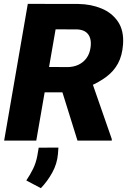

<svg xmlns="http://www.w3.org/2000/svg" viewBox="-20 -731 673 998"><path d="M124.5 -710.9 387.7 -710.4Q452.6 -709.5 507.3 -687Q562 -664.6 593.3 -618.4Q624.5 -572.3 619.6 -500.5Q615.2 -441.4 593.3 -401.1Q571.3 -360.8 533.7 -332.5Q496.1 -304.2 445.3 -282.2L384.8 -251H148.4L170.9 -383.3L331.5 -382.3Q363.8 -382.8 388.9 -395Q414.1 -407.2 430.2 -429.7Q446.3 -452.1 450.7 -484.4Q454.6 -510.7 448.7 -531.5Q442.9 -552.2 426.3 -564.5Q409.7 -576.7 382.3 -578.1L269 -578.6L168.5 0H1.5ZM382.8 0 284.7 -314.5 454.1 -315.4 561 -8.3V0ZM283.7 36.1 281.2 69.8Q276.9 120.1 252 165.5Q227.1 210.9 192.4 247.1L116.7 207Q137.2 176.8 152.1 146.2Q167 115.7 173.8 79.6L181.2 36.6Z"/></svg>

Font: Roboto Black
Style: Italic
Weight: 900
Italic angle: -12°
Designer: Christian Robertson
Foundry: Google
Version: Version 3.0; 2020